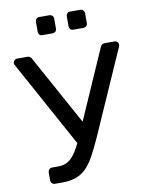

<svg xmlns="http://www.w3.org/2000/svg" viewBox="-97 -967 783 1035"><g transform="rotate(-10 294.5 -450.0)"><path d="M119 0Q109 0 102.5 -6.5Q96 -13 96 -23V-65Q96 -76 102.5 -82.5Q109 -89 119 -89H154Q186 -89 209 -104.5Q232 -120 252.5 -153Q273 -186 295 -239L490 -683Q493 -692 500 -696Q507 -700 515 -700H569Q577 -700 583 -694Q589 -688 589 -680Q589 -676 588.5 -672.5Q588 -669 586 -666L382 -204Q358 -151 337 -112.5Q316 -74 292 -49Q268 -24 236 -12Q204 0 159 0ZM289 -170 16 -668Q13 -674 13 -679Q13 -687 19.5 -693.5Q26 -700 34 -700H91Q99 -700 105 -696Q111 -692 115 -683L342 -270ZM361 -801Q350 -801 344 -807Q338 -813 338 -823V-877Q338 -887 344 -893.5Q350 -900 361 -900H415Q425 -900 431.5 -893.5Q438 -887 438 -877V-823Q438 -813 431.5 -807Q425 -801 415 -801ZM191 -801Q181 -801 175 -807Q169 -813 169 -823V-877Q169 -887 175 -893.5Q181 -900 191 -900H246Q256 -900 262.5 -893.5Q269 -887 269 -877V-823Q269 -813 262.5 -807Q256 -801 246 -801Z"/></g></svg>

Font: RubikRegular
Style: Regular
Weight: 400
Designer: Hubert and Fischer
Foundry: Hubert and Fischer
Version: Version 2.300;gftools[0.9.30]